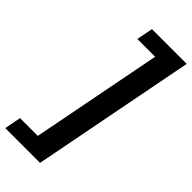

<svg xmlns="http://www.w3.org/2000/svg" viewBox="-378 -774 1031 1031"><g transform="rotate(45 137.5 -258.5)"><path d="M-85 208 -67 114H68L213 -632H78L96 -725H360L179 208Z"/></g></svg>

Font: Libra Sans Modern
Style: Bold Italic
Weight: 700
Italic angle: -12°
Foundry: Stefan Peev, Context Ltd
Version: Version 1.000